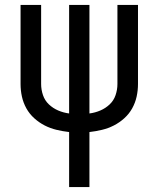

<svg xmlns="http://www.w3.org/2000/svg" viewBox="-20 -755 640 775"><path d="M259 0V-222Q233 -225 208 -231Q183 -237 160.5 -248.5Q138 -260 118.5 -277.5Q99 -295 86.5 -317.5Q74 -340 68.5 -365Q63 -390 63 -416V-735H146V-416Q146 -393 153.5 -371Q161 -349 177.5 -333.5Q194 -318 215 -309Q236 -300 259 -297V-735H341V-297Q364 -300 385 -309Q406 -318 422.5 -333.5Q439 -349 446.5 -371Q454 -393 454 -416V-735H537V-416Q537 -390 531.5 -365Q526 -340 513.5 -317.5Q501 -295 481.5 -277.5Q462 -260 439.5 -248.5Q417 -237 392 -231Q367 -225 341 -222V0Z"/></svg>

Font: Iosevka Mono
Style: Regular
Weight: 400
Designer: Belleve Invis
Foundry: Belleve Invis
Version: Version 11.1.1